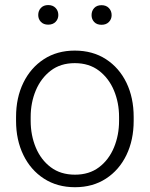

<svg xmlns="http://www.w3.org/2000/svg" viewBox="-20 -741 601 770"><path d="M44.4 -256.3V-272Q44.4 -349.1 73.7 -409.2Q103 -469.2 156 -503.7Q209 -538.1 279.8 -538.1Q351.6 -538.1 404.8 -503.7Q458 -469.2 487.1 -409.2Q516.1 -349.1 516.1 -272V-256.3Q516.1 -179.7 487.1 -119.4Q458 -59.1 405 -24.7Q352.1 9.8 280.8 9.8Q209.5 9.8 156.2 -24.7Q103 -59.1 73.7 -119.4Q44.4 -179.7 44.4 -256.3ZM103 -272V-256.3Q103 -198.7 123.5 -149.4Q144 -100.1 183.6 -70.3Q223.1 -40.5 280.8 -40.5Q337.9 -40.5 377.2 -70.3Q416.5 -100.1 437 -149.4Q457.5 -198.7 457.5 -256.3V-272Q457.5 -329.1 437 -378.2Q416.5 -427.2 377 -457.5Q337.4 -487.8 279.8 -487.8Q222.7 -487.8 183.3 -457.5Q144 -427.2 123.5 -378.2Q103 -329.1 103 -272ZM133.3 -680.7Q133.3 -697.8 144 -709.2Q154.8 -720.7 173.3 -720.7Q191.9 -720.7 202.9 -709.2Q213.9 -697.8 213.9 -680.7Q213.9 -664.6 202.9 -653.3Q191.9 -642.1 173.3 -642.1Q154.8 -642.1 144 -653.3Q133.3 -664.6 133.3 -680.7ZM347.2 -680.2Q347.2 -697.3 357.7 -708.7Q368.2 -720.2 387.2 -720.2Q405.8 -720.2 416.7 -708.7Q427.7 -697.3 427.7 -680.2Q427.7 -664.1 416.7 -652.8Q405.8 -641.6 387.2 -641.6Q368.2 -641.6 357.7 -652.8Q347.2 -664.1 347.2 -680.2Z"/></svg>

Font: Vazirmatn FD ExtraLight
Style: Regular
Weight: 200
Designer: Saber Rastikerdar
Foundry: Saber Rastikerdar
Version: Version 33.003